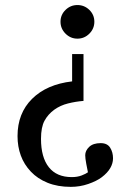

<svg xmlns="http://www.w3.org/2000/svg" viewBox="-20 -726 519 759"><path d="M353 -640.1Q353 -612.8 333.3 -593Q313.5 -573.2 286.1 -573.2Q258.8 -573.2 239 -593Q219.2 -612.8 219.2 -640.1Q219.2 -667.5 239 -686.8Q258.8 -706.1 286.1 -706.1Q313.5 -706.1 333.3 -686.8Q353 -667.5 353 -640.1ZM426.8 -100.1Q426.8 -80.6 416 -61.8Q405.3 -43 382.3 -25.4Q362.3 -10.3 329.1 1.2Q295.9 12.7 259.8 12.7Q208 12.7 168.2 -3.4Q128.4 -19.5 102.1 -47.4Q75.2 -75.7 62.3 -111.1Q49.3 -146.5 49.3 -188Q49.3 -278.3 106.9 -335.4Q164.6 -392.6 265.1 -404.3V-512.2H310.1V-327.1Q279.3 -324.7 249 -317.1Q218.8 -309.6 194.8 -292.5Q169.9 -274.4 156 -248.8Q142.1 -223.1 142.1 -177.2Q142.1 -104 173.1 -64.9Q204.1 -25.9 263.7 -25.9Q286.1 -25.9 303 -32.5Q319.8 -39.1 327.6 -44.9Q325.2 -56.6 321 -78.6Q316.9 -100.6 316.9 -112.3Q316.9 -130.4 332.5 -145.3Q348.1 -160.2 377.9 -160.2Q404.3 -160.2 415.5 -142.1Q426.8 -124 426.8 -100.1Z"/></svg>

Font: UniBurma_GGSerif
Style: Book
Weight: 400
Designer: Victor San Kho Lin (for Burmese only and related typography optimization with it)
Foundry: http://www.unimm.org
Version: 2.0